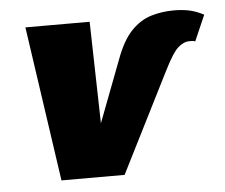

<svg xmlns="http://www.w3.org/2000/svg" viewBox="-40 -482 618 527"><g transform="rotate(-5 269.5 -219.0)"><path d="M109 0 47 -427H224L233 -43H191L295 -316Q314 -368 339 -394Q364 -420 394 -429Q424 -438 457 -438Q480 -438 499 -434Q518 -430 539 -419L508 -348Q504 -350 499 -350Q494 -350 490 -350Q477 -350 461.5 -337Q446 -324 422 -276L283 0Z"/></g></svg>

Font: Ysabeau Infant Black
Style: Italic
Weight: 900
Italic angle: -12°
Designer: Christian Thalmann (Catharsis Fonts)
Version: Version 2.001;gftools[0.9.30]; featfreeze: ss01,ss02,lnum